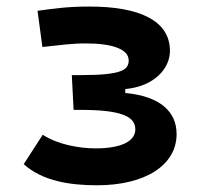

<svg xmlns="http://www.w3.org/2000/svg" viewBox="-20 -547 626 577"><path d="M271.5 9.8C417.5 9.8 510.7 -51.3 510.7 -144C510.7 -212.4 460 -257.8 356.4 -267.6V-279.3C444.8 -287.6 490.7 -341.8 490.7 -394C490.7 -486.3 397 -527.3 249 -527.3C178.7 -527.3 142.6 -521 92.8 -514.6L107.4 -405.8C164.6 -411.6 192.9 -416.5 238.3 -416.5C316.9 -416.5 366.7 -399.4 366.7 -365.7C366.7 -337.4 347.7 -321.3 223.1 -321.3H195.8L201.2 -216.8H221.7C343.8 -216.8 386.7 -197.3 386.7 -158.2C386.7 -122.1 343.3 -101.1 267.6 -101.1C220.2 -101.1 154.8 -111.8 108.4 -142.1L51.3 -53.7C107.4 -2.9 189.9 9.8 271.5 9.8Z"/></svg>

Font: Cascadia Mono SemiBold
Style: Regular
Weight: 600
Monospace: yes
Designer: Aaron Bell
Foundry: Saja Typeworks
Version: Version 2404.023